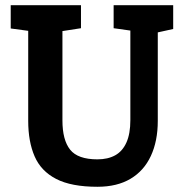

<svg xmlns="http://www.w3.org/2000/svg" viewBox="-20 -711 710 735"><path d="M353 4Q253 4 195 -26Q137 -56 112.5 -112.5Q88 -169 88 -248V-593L21 -602V-691H290V-603L219 -592V-250Q219 -175 248.5 -138Q278 -101 353 -101Q393 -101 421 -116.5Q449 -132 464 -165.5Q479 -199 479 -251V-594L415 -603V-691H643V-600L584 -587V-248Q584 -171 557.5 -114Q531 -57 479.5 -26.5Q428 4 353 4Z"/></svg>

Font: Kreon Light
Style: Bold
Weight: 700
Version: Version 2.002